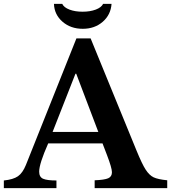

<svg xmlns="http://www.w3.org/2000/svg" viewBox="-33 -980 891 1000"><path d="M524 -173 501 -233H218Q171 -127 171 -86Q171 -58 191.5 -49Q212 -40 261 -40V0H-13V-40Q36 -45 60.5 -62Q85 -79 102 -121L365 -780H439L678 -196Q707 -125 726 -96Q745 -67 767 -56.5Q789 -46 838 -41V0H460V-41Q511 -43 530.5 -51.5Q550 -60 550 -83Q550 -105 524 -173ZM360 -596 241 -293H479L364 -596ZM504 -960H548Q544 -903 502 -866.5Q460 -830 398 -830Q335 -830 292.5 -867Q250 -904 248 -960H291Q300 -941 329 -930Q358 -919 397 -919Q436 -919 465.5 -930Q495 -941 504 -960Z"/></svg>

Font: Libre Baskerville
Style: Bold
Weight: 700
Designer: Pablo Impallari, Rodrigo Fuenzalida
Foundry: Pablo Impallari, Rodrigo Fuenzalida
Version: Version 1.000